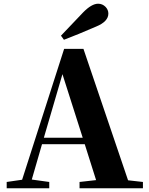

<svg xmlns="http://www.w3.org/2000/svg" viewBox="-20 -1013 801 1033"><path d="M308 -821 427 -946Q473 -993 508 -993Q531 -993 548 -976Q563 -960 563 -940Q563 -897 497 -870Q398 -827 324 -799ZM425 -272 316 -614 216 -272ZM749 -34V0H408V-34L497 -44L436 -237H206L151 -47L245 -34V0H16V-34L99 -46L325 -750H429L669 -43Z"/></svg>

Font: Source Han Serif CN Heavy
Style: Regular
Weight: 900
Designer: Ryoko NISHIZUKA  (kana & ideographs); Frank Grießhammer (Latin, Greek & Cyrillic); Wenlong ZHANG  (bopomofo); Sandoll Co
Foundry: Adobe Systems Incorporated
Version: Version 1.000;PS 1;hotconv 16.6.53;makeotf.lib2.5.65590